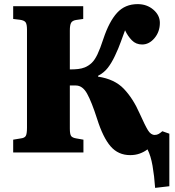

<svg xmlns="http://www.w3.org/2000/svg" viewBox="-20 -740 848 932"><path d="M733 172Q729 114 720.5 65Q712 16 696 -15Q679 -2 658 5.5Q637 13 612 13Q554 13 517 -29.5Q480 -72 451 -164Q425 -245 403 -285Q381 -325 348 -325H319V-116Q319 -88 325.5 -79.5Q332 -71 351 -68L385 -62V0H44V-62L80 -68Q99 -70 105 -80Q111 -90 111 -120V-596Q111 -622 104.5 -631.5Q98 -641 77 -644L44 -648V-710H384V-648L349 -643Q331 -640 325 -629Q319 -618 319 -592V-403Q342 -403 359.5 -405Q377 -407 392 -413Q411 -421 425.5 -435Q440 -449 453 -476Q466 -503 482 -552Q510 -636 548.5 -678Q587 -720 648 -720Q693 -720 724.5 -693Q756 -666 756 -629Q756 -586 730 -555Q704 -524 670 -524Q640 -524 620 -544.5Q600 -565 587 -593Q577 -567 566.5 -537Q556 -507 538 -469Q522 -435 503.5 -411Q485 -387 456 -372V-368Q536 -356 581 -309Q626 -262 658 -189Q684 -131 698 -108Q712 -85 731 -85Q742 -85 750.5 -90Q759 -95 768 -103L802 -91V164Z"/></svg>

Font: Literata 36pt ExtraBold
Style: Regular
Weight: 800
Designer: Latin by Veronika Burian and Jose Scaglione. Greek by Irene Vlachou. Cyrillic by Vera Evstafieva.
Foundry: TypeTogether
Version: Version 3.002